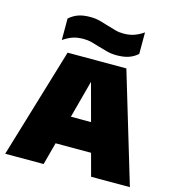

<svg xmlns="http://www.w3.org/2000/svg" viewBox="-117 -905 915 1004"><g transform="rotate(15 340.5 -403.0)"><path d="M3 0 181.5 -595H499.5L678 0H468L330 -513H348L211 0ZM170 -121 214.5 -276H465L509.5 -121ZM432 -648Q403.5 -648 379 -654.5Q354.5 -661 331 -668Q310 -675 288.8 -680.5Q267.5 -686 244 -686Q211 -686 186 -677.5Q161 -669 135 -651V-767.5Q158 -787.5 184.2 -796.8Q210.5 -806 248 -806Q277 -806 301.5 -799.5Q326 -793 349 -785.5Q370.5 -779 391.8 -773Q413 -767 436 -767Q469.5 -767 494.5 -775.8Q519.5 -784.5 545 -802V-685.5Q523 -666 496.2 -657Q469.5 -648 432 -648Z"/></g></svg>

Font: Encode Sans SC Black
Style: Regular
Weight: 900
Version: Version 3.002